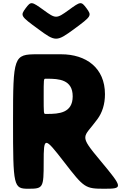

<svg xmlns="http://www.w3.org/2000/svg" viewBox="-20 -1158 756 1178"><path d="M137 -1107C104 -1062 106 -1059 214 -980C321 -901 327 -901 435 -980C542 -1059 544 -1062 511 -1107C478 -1151 475 -1150 401 -1096C326 -1042 322 -1042 248 -1096C173 -1150 170 -1151 137 -1107ZM60 -413C60 -12 63 0 154 0C245 0 248 -5 248 -163C248 -321 252 -321 374 -163C496 -5 503 0 620 0C736 0 735 -5 597 -171C459 -336 492 -309 577 -426C607 -466 624 -518 624 -580C624 -742 508 -825 355 -825H208C64 -825 60 -813 60 -413ZM248 -567C248 -672 248 -675 259 -675H270C341 -675 426 -670 426 -567C426 -464 341 -459 270 -459H259C248 -459 248 -462 248 -567Z"/></svg>

Font: Hussar Print
Style: Bold
Weight: 700
Foundry: Cannot Into Space Fonts
Version: Version 2.00